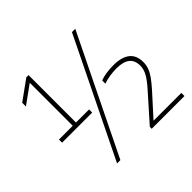

<svg xmlns="http://www.w3.org/2000/svg" viewBox="-200 -1045 1348 1348"><g transform="rotate(-45 474.5 -371.0)"><path d="M243 -339H373V-308H74V-339H211V-766L74 -667V-704L221 -810H243ZM244 68 672 -808H705L277 68ZM913 37V68H588V49L757 -141Q805.5 -194.5 825.2 -230.8Q845 -267 845 -302Q845 -355.5 812 -381.2Q779 -407 713 -407Q642 -407 582 -386V-418Q636 -438 714 -438Q794 -438 836 -405Q878 -372 878 -305Q878 -275.5 868.5 -248.8Q859 -222 838.2 -192.5Q817.5 -163 781 -122L637 37Z"/></g></svg>

Font: Encode Sans Expanded Thin
Style: Regular
Weight: 250
Width: 7
Designer: Multiple Designers
Foundry: Impallari Type
Version: Version 2.000